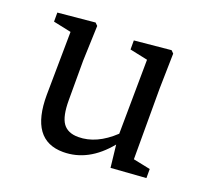

<svg xmlns="http://www.w3.org/2000/svg" viewBox="-93 -591 769 717"><g transform="rotate(20 291.5 -233.0)"><path d="M481 -50 549 -36V0L410 10L400 -79Q323 15 223 15Q92 15 93 -165L96 -416L25 -431V-467L172 -481L182 -471L177 -331V-174Q177 -110 196 -83.5Q215 -57 257 -57Q329 -57 397 -121L400 -416L329 -431V-467L474 -481L484 -471L481 -331Z"/></g></svg>

Font: TypoPRO Source Serif Pro
Style: Regular
Weight: 400
Designer: Frank Grießhammer
Foundry: Adobe Systems Incorporated
Version: Version 1.017;PS 1.0;hotconv 1.0.79;makeotf.lib2.5.61930